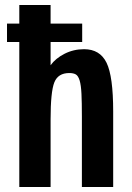

<svg xmlns="http://www.w3.org/2000/svg" viewBox="-20 -750 531 770"><path d="M57.4 0H182.9V-270.9Q182.9 -381.6 197.8 -419.4Q212.7 -457.1 257.9 -457.1Q274.4 -457.1 284.1 -451.5Q293.7 -445.9 299.4 -427.2Q305 -408.6 306.7 -374.1Q308.4 -339.7 308.4 -281.9V0H433.9V-303.1Q433.9 -444 407.3 -498.4Q380.7 -552.7 317.1 -552.7Q274.9 -552.7 238.9 -534.4Q202.9 -516.1 182.9 -488.4V-730H57.4ZM8.1 -581.6H309.6V-655.4H8.1Z"/></svg>

Font: Secuela Black
Style: Regular
Weight: 900
Designer: Fernando Haro
Foundry: deFharo
Version: Version 1.704